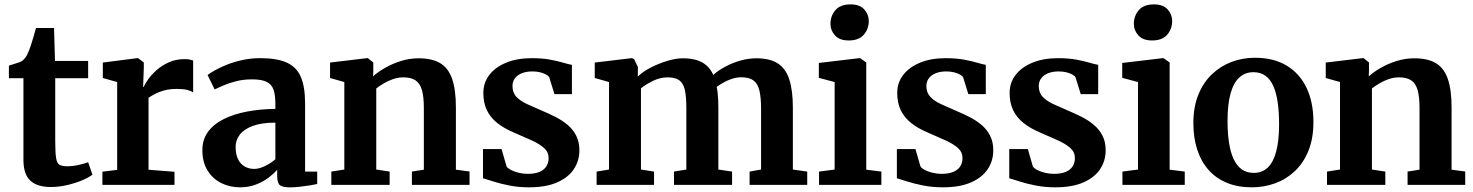

<svg xmlns="http://www.w3.org/2000/svg" viewBox="-20 -829 6606 861"><path d="M208 9.6Q146.6 9.6 115.8 -19.1Q85.1 -47.7 85.1 -111.9V-478.4H19.9V-534.6Q31.5 -538.8 43.6 -542.3Q55.8 -545.8 66.1 -549.5Q76.5 -553.2 82.6 -558.6Q89.2 -564.6 93.9 -570.8Q98.5 -577 102.5 -585.1Q106.5 -593.2 110.6 -604.2Q115.8 -616.9 121.3 -634.6Q126.8 -652.3 132.2 -670.7Q137.6 -689.1 141.4 -703.5H222.3L226.6 -555.7H375.3V-478.4H227.7V-197.7Q227.7 -144.7 231.6 -120.4Q235.5 -96.2 247.1 -89.8Q258.8 -83.4 281.6 -83.4Q306.5 -83.4 333 -89.4Q359.5 -95.3 375.3 -101.5L394.5 -45.8Q377.4 -32.6 347.3 -20Q317.1 -7.3 280.6 1.1Q244.2 9.6 208 9.6Z M439.2 0V-59L505.4 -67.2V-461.1L441.1 -479.2V-548.5L596.3 -568.4H599.1L624.9 -548.8V-527L621.8 -439.5H624.9Q629.4 -452.1 643.9 -472.7Q658.4 -493.2 681.9 -514.3Q705.5 -535.3 737.2 -549.6Q768.8 -563.9 807.2 -563.9Q821.3 -563.9 830.9 -561.9Q840.4 -559.9 846.1 -557.7V-414.4Q836.6 -421.6 819.1 -425.9Q801.5 -430.2 772.3 -430.2Q740.3 -430.2 715.9 -423.4Q691.6 -416.6 674.4 -407.4Q657.3 -398.3 646.1 -390.4V-67.8L762.5 -58.7V0Z M887.5 -156.1Q887.5 -203.6 913 -238.2Q938.5 -272.8 983.5 -295.1Q1028.5 -317.4 1087.8 -328.7Q1147.1 -340 1214.9 -340.6V-363.6Q1214.9 -402.2 1206.8 -426.3Q1198.6 -450.4 1176 -461.7Q1153.5 -473.1 1110.5 -473.1Q1072.2 -473.1 1040 -465Q1007.8 -456.9 983.1 -446.4Q958.4 -435.9 942.4 -428L910.9 -492.6Q919.8 -499.9 941.5 -512.4Q963.2 -524.9 994.7 -537.8Q1026.3 -550.7 1065.1 -559.4Q1103.9 -568.2 1146.7 -568.2Q1223 -568.2 1266.9 -547.9Q1310.7 -527.6 1329.4 -483.1Q1348.1 -438.7 1348.1 -366.1V-59.6H1402.5V-3.8Q1391.1 -1.2 1369.7 2.3Q1348.3 5.8 1324.1 8.5Q1299.9 11.2 1280.2 11.2Q1246.4 11.2 1234.7 1.1Q1223 -9.1 1223 -40.6V-67.5Q1210.5 -52.8 1186.9 -34.3Q1163.2 -15.8 1130.2 -2.4Q1097.2 11 1055.9 11Q1010.7 11 972.4 -8Q934 -27.1 910.8 -64.3Q887.5 -101.6 887.5 -156.1ZM1120.3 -71.5Q1142 -71.5 1168.7 -84.6Q1195.4 -97.6 1214.9 -114.8V-279.1Q1152.2 -279 1112.7 -264Q1073.2 -249.1 1054.9 -224.6Q1036.6 -200.2 1036.6 -170.5Q1036.6 -137.7 1047.2 -115.8Q1057.8 -93.8 1076.7 -82.7Q1095.6 -71.5 1120.3 -71.5Z M1524.1 -68.7V-461.1L1460.1 -479.2V-548.5L1626.6 -568.4H1629.6L1654 -548.8V-510.3L1653 -486.3Q1674.3 -506.1 1706.6 -524.6Q1739 -543.2 1777.7 -555.4Q1816.4 -567.6 1857.1 -567.6Q1917.8 -567.6 1954.4 -545.5Q1991.1 -523.3 2007.7 -474.7Q2024.4 -426.2 2024.4 -347.1V-68.1L2085.6 -60V0H1827.1V-59.6L1880.7 -68.1V-344.1Q1880.7 -393.8 1872.4 -424.1Q1864 -454.4 1843.9 -468.3Q1823.8 -482.1 1788.7 -482.1Q1765.3 -482.1 1742.7 -474.3Q1720.1 -466.5 1700.7 -454.9Q1681.3 -443.4 1667.3 -432.5V-68.7L1727.3 -59.6V0H1465.8V-59.6Z M2229.2 -160.6 2251.8 -82.3Q2257 -74.3 2271.7 -66.6Q2286.3 -59 2306 -54.2Q2325.8 -49.4 2346.1 -49.4Q2379 -49.4 2399.8 -58.5Q2420.5 -67.5 2430.4 -83.5Q2440.2 -99.4 2440.2 -119.5Q2440.2 -146.8 2420.1 -165Q2400 -183.1 2365.2 -199Q2330.3 -214.9 2284.8 -234.5Q2240.6 -253 2209.9 -277.4Q2179.2 -301.8 2163.3 -334.9Q2147.5 -367.9 2147.5 -412.3Q2147.5 -457.8 2174.2 -492.8Q2201 -527.8 2249.8 -547.9Q2298.5 -568.1 2363.9 -568.1Q2412.5 -568.1 2447.2 -561.5Q2481.9 -555 2505.7 -547.9Q2529.5 -540.7 2544.7 -538.2V-406.9H2466.4L2443 -482.4Q2439.1 -489.2 2428.1 -495.1Q2417.2 -501.1 2401.7 -504.9Q2386.2 -508.7 2367.9 -508.7Q2340.5 -508.8 2320.2 -500.6Q2299.9 -492.5 2289.1 -477.8Q2278.2 -463.1 2278.2 -443.1Q2278.2 -413 2296.4 -394.2Q2314.6 -375.3 2343.9 -362.1Q2373.2 -348.9 2405.9 -334.6Q2437.9 -321.2 2468.8 -305.8Q2499.6 -290.4 2524.3 -269.9Q2548.9 -249.5 2563.5 -221.5Q2578.2 -193.5 2578.2 -154.9Q2578.2 -108.1 2553.4 -70.6Q2528.7 -33.2 2478.5 -11.1Q2428.3 11 2352.7 11Q2305.8 11 2265.3 3.1Q2224.9 -4.8 2194.3 -14.6Q2163.7 -24.3 2145.9 -29.6V-160.6Z M2655.4 0V-59.6L2711.1 -68.7V-461.1L2647.1 -479.2V-548.5L2813.6 -568.4L2823.6 -564L2840.6 -528.4L2840 -485.6Q2862.4 -507.5 2898.4 -526.1Q2934.4 -544.6 2973 -556.1Q3011.6 -567.6 3041.3 -567.6Q3077.6 -567.6 3104.1 -559.5Q3130.5 -551.4 3148.9 -534.9Q3167.2 -518.4 3178.7 -492.9Q3199.6 -512.3 3231 -529.3Q3262.3 -546.4 3299.1 -557Q3335.9 -567.6 3371.9 -567.6Q3432.1 -567.6 3467.9 -544.6Q3503.8 -521.5 3519.6 -472.4Q3535.5 -423.2 3535.5 -345.1V-68.7L3599.9 -59.6V0H3341.5V-59.6L3392.9 -68.7V-341Q3392.9 -391.3 3385.6 -422.5Q3378.3 -453.7 3359 -468.1Q3339.8 -482.4 3304 -482.4Q3283.6 -482.4 3263.2 -475.8Q3242.8 -469.1 3224.8 -459.2Q3206.9 -449.2 3193.9 -439.2Q3196.7 -425.8 3198.4 -410.7Q3200.1 -395.5 3200.7 -379Q3201.4 -362.4 3201.4 -344.2V-68.7L3262.9 -59.6V0H3002.4V-59.6L3057.8 -68.7V-344.1Q3057.8 -393.8 3051.4 -424.1Q3045.1 -454.4 3027 -468.3Q3008.9 -482.1 2973.8 -482.1Q2940.1 -482.1 2907.9 -466.2Q2875.6 -450.2 2854.3 -433.1V-68.7L2913 -59.6V0Z M3722.8 -68.7V-461.1L3652 -479.9V-546.7L3835 -568.4H3837L3864.6 -548.8V-68.1L3932.4 -59.6V0H3652.9V-59.6ZM3785.3 -647.6Q3744.8 -647.6 3724.4 -670.3Q3704.1 -692.9 3704.1 -722.1Q3704.1 -757.5 3726.2 -783.4Q3748.4 -809.3 3793.7 -809.3H3794.7Q3835.6 -809.3 3855.8 -786.7Q3875.9 -764 3875.9 -734.8Q3875.9 -699.5 3853.8 -673.5Q3831.7 -647.6 3786.3 -647.6Z M4085.2 -160.6 4107.8 -82.3Q4113 -74.3 4127.7 -66.6Q4142.3 -59 4162 -54.2Q4181.8 -49.4 4202.1 -49.4Q4235 -49.4 4255.8 -58.5Q4276.5 -67.5 4286.4 -83.5Q4296.2 -99.4 4296.2 -119.5Q4296.2 -146.8 4276.1 -165Q4256 -183.1 4221.2 -199Q4186.3 -214.9 4140.8 -234.5Q4096.6 -253 4065.9 -277.4Q4035.2 -301.8 4019.3 -334.9Q4003.5 -367.9 4003.5 -412.3Q4003.5 -457.8 4030.2 -492.8Q4057 -527.8 4105.8 -547.9Q4154.5 -568.1 4219.9 -568.1Q4268.5 -568.1 4303.2 -561.5Q4337.9 -555 4361.7 -547.9Q4385.5 -540.7 4400.7 -538.2V-406.9H4322.4L4299 -482.4Q4295.1 -489.2 4284.1 -495.1Q4273.2 -501.1 4257.7 -504.9Q4242.2 -508.7 4223.9 -508.7Q4196.5 -508.8 4176.2 -500.6Q4155.9 -492.5 4145.1 -477.8Q4134.2 -463.1 4134.2 -443.1Q4134.2 -413 4152.4 -394.2Q4170.6 -375.3 4199.9 -362.1Q4229.2 -348.9 4261.9 -334.6Q4293.9 -321.2 4324.8 -305.8Q4355.6 -290.4 4380.3 -269.9Q4404.9 -249.5 4419.5 -221.5Q4434.2 -193.5 4434.2 -154.9Q4434.2 -108.1 4409.4 -70.6Q4384.7 -33.2 4334.5 -11.1Q4284.3 11 4208.7 11Q4161.8 11 4121.3 3.1Q4080.9 -4.8 4050.3 -14.6Q4019.7 -24.3 4001.9 -29.6V-160.6Z M4589.2 -160.6 4611.8 -82.3Q4617 -74.3 4631.7 -66.6Q4646.3 -59 4666 -54.2Q4685.8 -49.4 4706.1 -49.4Q4739 -49.4 4759.8 -58.5Q4780.5 -67.5 4790.4 -83.5Q4800.2 -99.4 4800.2 -119.5Q4800.2 -146.8 4780.1 -165Q4760 -183.1 4725.2 -199Q4690.3 -214.9 4644.8 -234.5Q4600.6 -253 4569.9 -277.4Q4539.2 -301.8 4523.3 -334.9Q4507.5 -367.9 4507.5 -412.3Q4507.5 -457.8 4534.2 -492.8Q4561 -527.8 4609.8 -547.9Q4658.5 -568.1 4723.9 -568.1Q4772.5 -568.1 4807.2 -561.5Q4841.9 -555 4865.7 -547.9Q4889.5 -540.7 4904.7 -538.2V-406.9H4826.4L4803 -482.4Q4799.1 -489.2 4788.1 -495.1Q4777.2 -501.1 4761.7 -504.9Q4746.2 -508.7 4727.9 -508.7Q4700.5 -508.8 4680.2 -500.6Q4659.9 -492.5 4649.1 -477.8Q4638.2 -463.1 4638.2 -443.1Q4638.2 -413 4656.4 -394.2Q4674.6 -375.3 4703.9 -362.1Q4733.2 -348.9 4765.9 -334.6Q4797.9 -321.2 4828.8 -305.8Q4859.6 -290.4 4884.3 -269.9Q4908.9 -249.5 4923.5 -221.5Q4938.2 -193.5 4938.2 -154.9Q4938.2 -108.1 4913.4 -70.6Q4888.7 -33.2 4838.5 -11.1Q4788.3 11 4712.7 11Q4665.8 11 4625.3 3.1Q4584.9 -4.8 4554.3 -14.6Q4523.7 -24.3 4505.9 -29.6V-160.6Z M5083.3 -68.7V-461.1L5012.5 -479.9V-546.7L5195.5 -568.4H5197.5L5225.1 -548.8V-68.1L5292.9 -59.6V0H5013.4V-59.6ZM5145.8 -647.6Q5105.3 -647.6 5084.9 -670.3Q5064.6 -692.9 5064.6 -722.1Q5064.6 -757.5 5086.7 -783.4Q5108.9 -809.3 5154.2 -809.3H5155.2Q5196.1 -809.3 5216.3 -786.7Q5236.4 -764 5236.4 -734.8Q5236.4 -699.5 5214.3 -673.5Q5192.2 -647.6 5146.8 -647.6Z M5331.5 -276.7Q5331.5 -349.9 5354 -404.8Q5376.4 -459.8 5415.3 -496.5Q5454.1 -533.2 5503.4 -551.6Q5552.8 -570 5607 -570Q5691.8 -570 5750.3 -534.5Q5808.9 -498.9 5839.4 -434.4Q5869.9 -369.9 5869.9 -282.3Q5869.9 -207.8 5847.4 -152.6Q5824.9 -97.4 5786.1 -61.1Q5747.3 -24.7 5697.8 -6.9Q5648.2 11 5594.1 11Q5530.7 11 5481.8 -9.2Q5432.9 -29.3 5399.5 -67.1Q5366.1 -104.9 5348.8 -158Q5331.5 -211.1 5331.5 -276.7ZM5602.3 -53.7Q5639.4 -53.7 5664.6 -77.1Q5689.7 -100.6 5702.8 -149Q5715.9 -197.4 5715.9 -272Q5715.9 -326.6 5709.7 -369.8Q5703.5 -413 5690 -443.3Q5676.5 -473.6 5654.5 -489.5Q5632.5 -505.3 5600.8 -505.3Q5563.9 -505.3 5538 -481.9Q5512 -458.4 5498.4 -410.2Q5484.7 -362.1 5484.7 -287Q5484.7 -231.9 5491.4 -188.7Q5498 -145.5 5512.2 -115.4Q5526.3 -85.3 5548.5 -69.5Q5570.8 -53.7 5602.3 -53.7Z M5989.1 -68.7V-461.1L5925.1 -479.2V-548.5L6091.6 -568.4H6094.6L6119 -548.8V-510.3L6118 -486.3Q6139.3 -506.1 6171.6 -524.6Q6204 -543.2 6242.7 -555.4Q6281.4 -567.6 6322.1 -567.6Q6382.8 -567.6 6419.4 -545.5Q6456.1 -523.3 6472.7 -474.7Q6489.4 -426.2 6489.4 -347.1V-68.1L6550.6 -60V0H6292.1V-59.6L6345.7 -68.1V-344.1Q6345.7 -393.8 6337.4 -424.1Q6329 -454.4 6308.9 -468.3Q6288.8 -482.1 6253.7 -482.1Q6230.3 -482.1 6207.7 -474.3Q6185.1 -466.5 6165.7 -454.9Q6146.3 -443.4 6132.3 -432.5V-68.7L6192.3 -59.6V0H5930.8V-59.6Z"/></svg>

Font: Merriweather 7pt Light
Style: Regular
Weight: 300
Designer: Eben Sorkin
Foundry: Eben Sorkin
Version: Version 2.200;gftools[0.9.31]